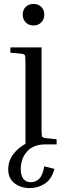

<svg xmlns="http://www.w3.org/2000/svg" viewBox="-20 -737 338 980"><path d="M151 -607Q127 -607 111.5 -622.5Q96 -638 96 -663Q96 -687 111.5 -702Q127 -717 151 -717Q175 -717 190.5 -702Q206 -687 206 -663Q206 -638 190.5 -622.5Q175 -607 151 -607ZM33 -468V-495H192V-81Q192 -46 195 -40Q198 -34 214 -32L269 -26V0H211Q151 0 118.5 36Q86 72 86 127Q86 158 99 175.5Q112 193 138 193Q162 193 180 175.5Q198 158 206 112L258 125Q243 179 208 201Q173 223 133 223Q85 223 53.5 198Q22 173 22 128Q22 84 47.5 50.5Q73 17 110 -3V-414Q110 -449 107 -455Q104 -461 88 -463Z"/></svg>

Font: Inria Serif
Style: Regular
Weight: 400
Designer: Black Foundry Team
Foundry: Black Foundry
Version: Version 1.000; ttfautohint (v1.8.3)